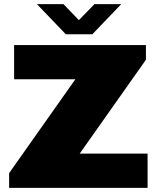

<svg xmlns="http://www.w3.org/2000/svg" viewBox="-20 -905 762 925"><path d="M683 -688V-617L364 -165H691V0H24V-71L343 -523H48V-688ZM564 -885 425 -740H297L158 -885H286L360 -808L435 -885Z"/></svg>

Font: Archicoco
Style: Regular
Weight: 400
Designer: Hector Gatti
Foundry: Hector Gatti
Version: 1.002